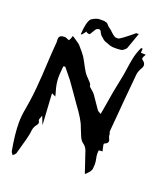

<svg xmlns="http://www.w3.org/2000/svg" viewBox="-177 -1033 1016 1218"><g transform="rotate(20 331.5 -424.0)"><path d="M57.6 75.7 52.7 68.8Q46.4 62 43.9 54.7Q23.9 -56.2 23.9 -130.4Q23.9 -181.2 34.2 -232.9Q51.3 -328.6 57.1 -425.3Q59.6 -442.4 64.9 -549.8Q68.4 -619.6 74.2 -688.5L74.7 -694.8Q74.7 -698.2 74.2 -702.4Q73.7 -706.5 73.7 -711.4Q73.7 -716.3 74.7 -723.4Q75.7 -730.5 84.2 -736.6Q92.8 -742.7 112.8 -742.7Q119.1 -742.2 128.9 -737.8L143.1 -731.9V-732.4L146.5 -737.3Q151.9 -744.6 155.8 -759.8L157.7 -766.1Q174.3 -756.3 189.5 -745.1Q207 -733.4 214.4 -726.6L220.7 -718.8Q244.1 -693.8 263.2 -666.5Q276.9 -644 288.6 -621.1Q301.3 -596.2 316.4 -572.8Q327.1 -557.6 341.3 -544.4Q364.7 -522 367.2 -511.7Q368.2 -506.3 368.2 -502Q377 -493.7 384.8 -487.3Q399.9 -475.1 409.2 -463.4Q425.3 -441.4 439.9 -418.5Q453.6 -397.9 468.3 -377.4Q474.1 -370.6 484.4 -366.2L492.7 -361.3L505.9 -438Q519 -523.4 537.1 -606.9Q545.9 -646.5 551 -686.5Q556.2 -726.6 564.5 -765.6Q572.8 -804.7 591.3 -842.3Q593.3 -842.3 595.9 -841.8Q598.6 -841.3 601.6 -841.3Q601.6 -834 599.6 -813.5L632.8 -812.5L628.9 -804.7Q620.1 -791 620.1 -785.2Q620.1 -778.8 623.5 -775.9Q645 -761.7 645 -744.1Q645 -734.4 638.7 -723.6Q624 -700.7 620.1 -676.8Q610.4 -578.6 602.1 -480.5L595.7 -402.3Q587.4 -313 585 -279.8Q585 -274.4 587.6 -268.3Q590.3 -262.2 590.3 -256.3V-254.9Q590.3 -245.1 595.9 -234.6Q601.6 -224.1 601.6 -216.8Q601.6 -202.1 577.6 -192.4Q575.7 -191.4 575.7 -187Q575.7 -185.1 576.7 -179.4Q577.6 -173.8 580.3 -162.6Q583 -151.4 585 -142.1L560.1 -140.6Q558.6 -130.9 558.6 -120.6Q558.6 -103 563 -84.5Q567.4 -65.9 567.4 -46.9Q567.4 -37.1 565.2 -17.8Q563 1.5 528.8 31.2L486.8 -93.3Q482.9 -108.9 475.3 -123Q467.8 -137.2 450.7 -149.4Q433.6 -161.6 421.4 -194.3L414.6 -210.9Q408.2 -225.1 402.8 -240.2Q388.7 -284.2 323.2 -372.1Q296.4 -409.7 282.7 -430.2Q259.8 -463.9 235.4 -497.1Q229 -505.4 178.7 -566.9Q175.3 -566.9 166.5 -564L164.1 -533.2Q161.6 -511.2 161.6 -489.7Q161.6 -445.3 176.8 -396.5L184.6 -366.7L157.7 -379.4L170.4 -168L147.9 -224.6L142.1 -209Q137.2 -197.3 137.2 -192.4Q137.2 -189.9 138.2 -187.5Q143.1 -180.2 143.1 -173.8Q143.1 -164.6 133.3 -153.3Q117.2 -133.8 115.7 -102.1Q111.3 -66.4 75.7 55.2Q72.3 62.5 64 69.3Q60.5 72.3 57.6 75.7ZM452.6 -785.6H428.2Q407.7 -785.6 388.2 -793.9Q381.8 -797.4 370.1 -800.3Q352.5 -806.2 338.9 -820.8Q323.7 -830.1 313.5 -854Q310.1 -861.3 300.8 -863.8Q283.2 -860.4 278.8 -852.5L254.4 -813H251Q235.4 -813 229.5 -821.8Q210 -793 203.1 -793Q202.1 -793 201.2 -793.9Q205.6 -878.9 228 -902.8Q258.8 -923.8 282.7 -923.8L286.6 -923.3Q289.6 -923.8 294.9 -923.8Q299.8 -923.8 302.2 -923.3L307.1 -923.8Q316.4 -923.8 326.2 -919.4Q328.1 -918.9 330.8 -918.5Q333.5 -918 335.4 -915Q335.9 -914.1 337.4 -913.3Q338.9 -912.6 340.3 -910.2Q351.6 -896 372.1 -883.3Q378.4 -877 379.9 -875Q397.9 -857.4 414.6 -849.6Q426.3 -849.6 432.6 -849.1Q446.3 -850.6 531.2 -921.4V-919.9L536.1 -921.4Q536.1 -919.9 536.6 -919.9V-918.9L545.9 -921.4Q545.9 -919.9 546.4 -919.9L507.8 -811Q489.7 -789.6 474.9 -787.6Q460 -785.6 452.6 -785.6Z"/></g></svg>

Font: Unutterable
Style: Regular
Weight: 400
Designer: GGBotNet
Foundry: f0n7.com
Version: 1.00